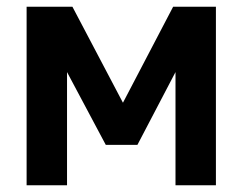

<svg xmlns="http://www.w3.org/2000/svg" viewBox="-20 -550 720 570"><path d="M59 -530H195L345 -245L494 -530H621V0H501V-336L388 -120H294L179 -336V0H59Z"/></svg>

Font: 
Style: 㨦
Weight: 700
Designer: A.Korolkova, Vitaly Kuzmin
Foundry: ParaType Ltd
Version: Version 2.000